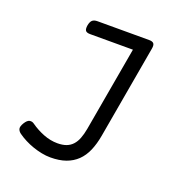

<svg xmlns="http://www.w3.org/2000/svg" viewBox="-119 -560 839 871"><g transform="rotate(20 300.0 -124.0)"><path d="M455.1 -451.2Q471.7 -451.2 477.5 -443.8Q483.4 -436.5 480 -418L401.4 30.3Q394 72.3 380.1 104.5Q366.2 136.7 343.8 158.4Q321.3 180.2 289.8 191.4Q258.3 202.6 215.8 202.6Q194.8 202.6 172.9 198.2Q150.9 193.8 129.9 186.5Q108.9 179.2 89.4 169.2Q69.8 159.2 53.7 147.5Q43 139.6 40 128.9Q37.1 118.2 48.3 99.6Q59.6 81.1 71.3 78.9Q83 76.7 92.8 84Q121.6 104.5 155.5 117.9Q189.5 131.3 223.6 131.3Q248 131.3 265.9 124.8Q283.7 118.2 296.1 104.7Q308.6 91.3 316.4 71Q324.2 50.8 329.1 23.9L400.9 -384.8H194.3Q177.7 -384.8 172.1 -392.1Q166.5 -399.4 169.4 -418Q172.9 -436.5 181.2 -443.8Q189.5 -451.2 206.1 -451.2Z"/></g></svg>

Font: Courier Prime
Style: Italic
Weight: 400
Monospace: yes
Designer: Alan Dague-Greene
Foundry: Quote-Unquote Apps
Version: Version 1.202